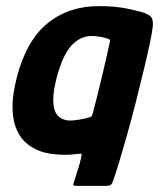

<svg xmlns="http://www.w3.org/2000/svg" viewBox="-20 -501 525 629"><path d="M99 -11Q77 -21 59.5 -38.5Q42 -56 31.5 -84Q21 -112 21 -152Q21 -192 35 -247Q66 -368 135.5 -424.5Q205 -481 304 -481Q356 -481 395.5 -473Q435 -465 455 -458Q473 -450 476.5 -443.5Q480 -437 481 -426Q481 -409 473 -369.5Q465 -330 452.5 -278Q440 -226 425.5 -168.5Q411 -111 396 -58Q381 -5 368.5 36Q356 77 348 98Q345 104 340 106Q335 108 328 108H233Q218 108 220 102.5Q222 97 226 84Q228 76 233 61Q238 46 242 31Q246 16 247 9Q249 2 243 2.5Q237 3 227 4Q197 8 160.5 4.5Q124 1 99 -11ZM166 -248Q154 -201 154.5 -173Q155 -145 163 -131Q171 -117 184 -111.5Q197 -106 209 -106Q221 -106 239.5 -109Q258 -112 273 -117Q278 -118 280 -120.5Q282 -123 284 -130Q289 -148 294.5 -170.5Q300 -193 306 -217.5Q312 -242 318 -266.5Q324 -291 329 -315Q334 -339 339 -360Q341 -365 340.5 -368Q340 -371 337 -373Q326 -377 311 -380Q296 -383 279 -383Q245 -383 216 -354Q187 -325 166 -248Z"/></svg>

Font: Glory Thin
Style: Bold Italic
Weight: 700
Italic angle: -12°
Version: Version 1.011